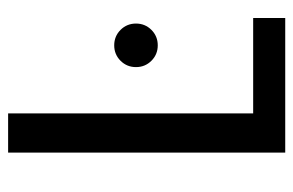

<svg xmlns="http://www.w3.org/2000/svg" viewBox="-148 -592 740 485"><g transform="rotate(-90 222.5 -350.0)"><path d="M79 0V-700H178V-81H419V0ZM350 -322Q327 -322 311 -338Q295 -354 295 -377Q295 -400 311 -416Q327 -432 350 -432Q373 -432 389 -416Q405 -400 405 -377Q405 -354 389 -338Q373 -322 350 -322Z"/></g></svg>

Font: Albert Sans Medium
Style: Regular
Weight: 500
Designer: Andreas Rasmussen
Foundry: a.Foundry
Version: Version 1.025